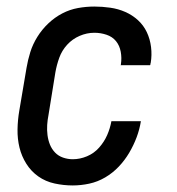

<svg xmlns="http://www.w3.org/2000/svg" viewBox="-20 -558 540 586"><path d="M202 8Q174 8 146.5 2Q119 -4 97 -19.5Q75 -35 60.5 -58Q46 -81 39.5 -107.5Q33 -134 33.5 -163Q34 -192 39 -221L61 -351Q65 -375 72.5 -399Q80 -423 94 -445.5Q108 -468 127.5 -486.5Q147 -505 170 -517Q193 -529 218 -533.5Q243 -538 268 -538Q292 -538 316.5 -534.5Q341 -531 362.5 -521.5Q384 -512 401 -496.5Q418 -481 428 -460Q438 -439 441 -414.5Q444 -390 440 -366Q439 -364 439 -362Q439 -360 438 -359H348Q349 -360 349 -360.5Q349 -361 349 -362Q352 -381 348.5 -400Q345 -419 334 -432.5Q323 -446 305 -452Q287 -458 268 -458Q245 -458 223 -448.5Q201 -439 185 -421.5Q169 -404 161 -382Q153 -360 149 -337L128 -207Q125 -192 124 -176.5Q123 -161 125 -145.5Q127 -130 132.5 -116.5Q138 -103 148 -92.5Q158 -82 172.5 -77Q187 -72 202 -72Q224 -72 245.5 -81Q267 -90 282.5 -107.5Q298 -125 307 -145.5Q316 -166 320 -188H410Q406 -163 397 -139Q388 -115 374.5 -92Q361 -69 342.5 -49.5Q324 -30 301 -16.5Q278 -3 252.5 2.5Q227 8 202 8Z"/></svg>

Font: Iosevka Curly Slab MdObl
Style: Regular
Weight: 500
Italic angle: -9°
Monospace: yes
Designer: Belleve Invis
Foundry: Belleve Invis
Version: Version 11.0.0; ttfautohint (v1.8.3)